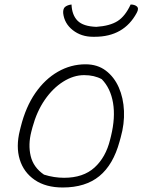

<svg xmlns="http://www.w3.org/2000/svg" viewBox="-20 -821 640 851"><path d="M359 -536Q412 -536 449 -508Q486 -480 506.5 -433.5Q527 -387 529.5 -329.5Q532 -272 515 -212L510 -194Q482 -91 420.5 -40.5Q359 10 258 10Q183 10 134 -23.5Q85 -57 67.5 -114Q50 -171 68 -243L72 -259Q94 -347 136.5 -408.5Q179 -470 236.5 -503Q294 -536 359 -536ZM353 -488Q306 -488 260 -459Q214 -430 178.5 -378.5Q143 -327 124 -257L119 -238Q104 -180 116 -129.5Q128 -79 175 -47Q197 -40 219.5 -36.5Q242 -33 264 -33Q349 -33 399 -78.5Q449 -124 468 -202L472 -218Q492 -300 481 -365Q470 -430 431 -470Q398 -488 353 -488ZM407 -702Q467 -706 501 -727.5Q535 -749 559 -801Q576 -801 586 -793Q597 -784 586 -764Q529 -658 400 -658H392Q340 -658 302.5 -687.5Q265 -717 260 -763Q259 -782 268 -790Q279 -799 297 -801Q299 -754 324 -729Q349 -704 407 -702Z"/></svg>

Font: Recursive Sn Csl St Lt
Style: Italic
Weight: 300
Italic angle: -15°
Version: Version 1.079;hotconv 1.0.112;makeotfexe 2.5.65598; ttfautoh